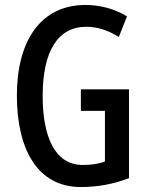

<svg xmlns="http://www.w3.org/2000/svg" viewBox="-20 -744 594 774"><path d="M306 -384V-297H403V-93C377 -83 347 -79 313 -79C200 -79 152 -196 152 -356C152 -538 213 -636 328 -636C372 -636 416 -622 459 -595L492 -678C444 -707 387 -724 325 -724C141 -724 48 -575 48 -359C48 -144 130 10 306 10C373 10 439 -2 500 -26V-384Z"/></svg>

Font: Noto Sans Myanmar ExtraCondensed Medium
Style: Regular
Weight: 500
Width: 2
Designer: Monotype Design Team
Foundry: Monotype Imaging Inc.
Version: Version 2.107